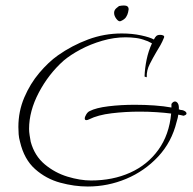

<svg xmlns="http://www.w3.org/2000/svg" viewBox="-20 -642 705 700"><path d="M300 38Q251 38 199.5 24Q148 10 108 -25.5Q68 -61 53 -125Q49 -139 48 -152.5Q47 -166 47 -179Q47 -236 68.5 -286.5Q90 -337 123.5 -376.5Q157 -416 191 -440Q242 -476 301 -498Q360 -520 424 -520Q462 -520 494.5 -513Q527 -506 541 -498L547 -508V-507Q551 -515 564 -515Q571 -515 575.5 -512.5Q580 -510 578 -505Q572 -490 565 -477.5Q558 -465 551 -454Q538 -432 526 -408.5Q514 -385 515 -361Q515 -360 512 -361Q509 -362 507 -363Q508 -393 514.5 -424.5Q521 -456 534 -484Q529 -486 524 -489Q519 -492 515 -493Q514 -493 513.5 -493.5Q513 -494 512 -494Q495 -501 476 -503.5Q457 -506 438 -506Q396 -506 353 -493.5Q310 -481 273.5 -461.5Q237 -442 212 -421Q157 -372 121.5 -304.5Q86 -237 86 -172Q86 -162 88 -149Q90 -136 92 -125Q106 -74 143 -43Q180 -12 226 2Q272 16 312 16Q391 16 454.5 -12.5Q518 -41 557.5 -96Q597 -151 604 -228Q581 -231 551 -233Q521 -235 489 -235Q437 -235 387 -229Q337 -223 305 -207Q299 -204 295 -204Q289 -204 289 -210Q289 -216 294.5 -225Q300 -234 307 -237Q330 -249 375.5 -254.5Q421 -260 471 -260Q509 -260 543.5 -257.5Q578 -255 605 -250V-263Q611 -272 618 -272Q624 -272 628.5 -265Q633 -258 632 -243Q635 -243 639 -241H641Q647 -241 653.5 -237Q660 -233 660 -228Q660 -223 649 -220Q645 -221 640.5 -222Q636 -223 630 -224Q629 -214 624 -198Q606 -124 556.5 -71Q507 -18 440 10Q373 38 300 38ZM420 -565Q413 -562 404.5 -573Q396 -584 396 -595Q396 -605 404 -612Q412 -619 414 -620Q419 -621 423.5 -621.5Q428 -622 432 -622Q449 -622 449 -608Q449 -605 447 -597Q445 -588 439.5 -579.5Q434 -571 420 -565Z"/></svg>

Font: Fuggles
Style: Regular
Weight: 400
Designer: Rob Leuschke
Foundry: Robert E. Leuschke
Version: Version 1.100; ttfautohint (v1.8.3)